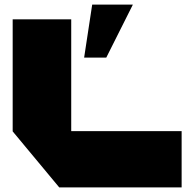

<svg xmlns="http://www.w3.org/2000/svg" viewBox="-20 -814 833 833"><path d="M237 -1 35 -244V-245H768V-1ZM35 -245V-730H289V-245ZM345 -564 380 -794H556V-793L441 -564Z"/></svg>

Font: Foldit Thin Black
Style: Regular
Weight: 900
Version: Version 1.003